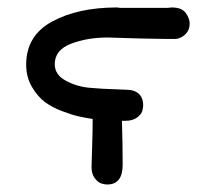

<svg xmlns="http://www.w3.org/2000/svg" viewBox="-20 -473 565 512"><path d="M49.8 -300.8Q49.8 -377.9 118.9 -415.5Q188 -453.1 292 -453.1Q293.9 -453.1 295.9 -452.6Q297.9 -452.1 299.8 -452.1H428.2Q430.2 -452.1 433.1 -452.6Q436 -453.1 438 -453.1Q464.8 -453.1 475.3 -438.5Q485.8 -423.8 485.8 -410.2Q485.8 -393.1 474.9 -382.1Q463.9 -371.1 449.2 -369.1H426.8Q351.6 -370.1 312.7 -371.6Q273.9 -373 267.1 -373Q212.9 -373 169.4 -356.4Q126 -339.8 126 -301.8Q126 -273.9 155 -258.1Q184.1 -242.2 218 -239Q252 -235.8 289.1 -234.9Q326.2 -233.9 333 -231.9Q361.8 -224.1 361.8 -191.9Q361.8 -184.1 358.9 -175.5Q356 -167 344.5 -158.9Q333 -150.9 314.9 -150.9H305.2Q307.1 -86.9 307.1 -33.9Q307.1 19 266.1 19Q258.3 19 249.8 16.1Q241.2 13.2 232.7 2.2Q224.1 -8.8 224.1 -27.8Q224.1 -33.7 225.6 -77.9Q227.1 -122.1 227.1 -155.8Q208 -158.7 190.9 -162.4Q173.8 -166 146 -176.5Q118.2 -187 99.1 -201.4Q80.1 -215.8 64.9 -241.7Q49.8 -267.6 49.8 -300.8Z"/></svg>

Font: CMU Typewriter Text
Style: Bold
Weight: 700
Version: Version 0.7.0